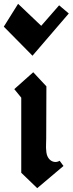

<svg xmlns="http://www.w3.org/2000/svg" viewBox="-61 -983 382 1010"><path d="M300.8 -912.1 250 -955.1 155.8 -847.2 34.2 -962.9 -41 -842.8 109.9 -689.9ZM50.8 -469.2V-74.2L134.8 6.8L272.9 -109.9L252.9 -137.2Q237.3 -128.4 222.2 -131.8Q209.5 -134.8 200.2 -144Q190.4 -153.8 185.5 -169.4Q182.6 -178.7 181.6 -198.2Q180.7 -203.1 181.4 -227.5Q182.1 -252 182.1 -256.8L183.1 -528.8L113.8 -603L14.2 -514.2Z"/></svg>

Font: KJV1611
Style: Regular
Weight: 400
Version: Version 3.6.1